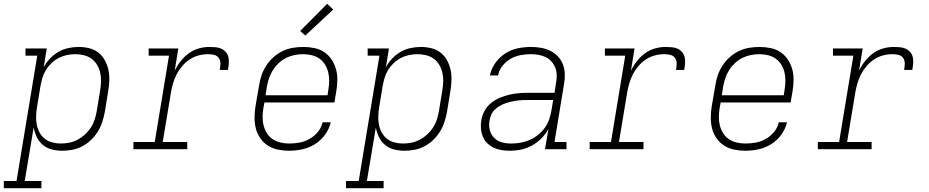

<svg xmlns="http://www.w3.org/2000/svg" viewBox="-69 -785 4889 1010"><path d="M-49 205V167H18L127 -492H65V-530H177L161 -432Q175 -457 195 -478Q215 -499 240 -513Q265 -527 292 -532.5Q319 -538 346 -538Q346 -538 346 -538Q346 -538 346 -538Q374 -538 401.5 -531Q429 -524 449.5 -507.5Q470 -491 483 -467Q496 -443 501.5 -416.5Q507 -390 506 -361.5Q505 -333 500 -304L482 -194Q477 -168 468.5 -142Q460 -116 445 -92Q430 -68 409 -48Q388 -28 363 -15Q338 -2 311.5 3Q285 8 258 8Q230 8 203 1Q176 -6 156 -23Q136 -40 124.5 -64Q113 -88 108 -114L61 167H149V205ZM250 -30Q273 -30 295.5 -34.5Q318 -39 339 -50Q360 -61 378 -77.5Q396 -94 409 -114Q422 -134 429 -156Q436 -178 440 -201L458 -311Q462 -334 462.5 -357.5Q463 -381 458 -403Q453 -425 441.5 -444Q430 -463 412.5 -476Q395 -489 372.5 -494.5Q350 -500 327 -500Q305 -500 283 -495.5Q261 -491 240.5 -480.5Q220 -470 202.5 -453.5Q185 -437 173 -417.5Q161 -398 154.5 -376.5Q148 -355 144 -333L126 -223Q122 -200 121 -176.5Q120 -153 124 -131Q128 -109 138.5 -89Q149 -69 166 -55.5Q183 -42 205 -36Q227 -30 250 -30Z M633 0V-38H745L820 -492H713V-530H869L850 -413Q863 -440 881.5 -463.5Q900 -487 924 -504.5Q948 -522 976 -530Q1004 -538 1032 -538Q1049 -538 1065.5 -536.5Q1082 -535 1096 -528.5Q1110 -522 1120 -510Q1130 -498 1133 -482.5Q1136 -467 1134.5 -450Q1133 -433 1130 -417H1087Q1090 -433 1090.5 -449.5Q1091 -466 1082.5 -479Q1074 -492 1058.5 -496Q1043 -500 1026 -500Q1001 -500 976 -493.5Q951 -487 929 -472.5Q907 -458 889.5 -437.5Q872 -417 860 -393.5Q848 -370 841 -345.5Q834 -321 830 -297L787 -38H916V0Z M1452 8Q1422 8 1393 2Q1364 -4 1340.5 -19Q1317 -34 1300.5 -57.5Q1284 -81 1277 -108.5Q1270 -136 1270 -166Q1270 -196 1275 -226L1294 -336Q1298 -363 1307 -389.5Q1316 -416 1332 -440.5Q1348 -465 1370 -484.5Q1392 -504 1418 -516.5Q1444 -529 1472 -533.5Q1500 -538 1527 -538Q1556 -538 1585 -532Q1614 -526 1637 -510.5Q1660 -495 1675.5 -471.5Q1691 -448 1698.5 -421Q1706 -394 1705.5 -364Q1705 -334 1700 -304L1690 -246H1322L1317 -219Q1313 -196 1312.5 -172Q1312 -148 1317.5 -126Q1323 -104 1334.5 -85Q1346 -66 1364.5 -53.5Q1383 -41 1405.5 -35.5Q1428 -30 1452 -30Q1479 -30 1506.5 -35Q1534 -40 1559 -54Q1584 -68 1603 -91Q1622 -114 1628 -142H1671Q1663 -107 1641 -76.5Q1619 -46 1587.5 -26.5Q1556 -7 1521 0.5Q1486 8 1452 8ZM1654 -284 1658 -311Q1662 -334 1662.5 -357.5Q1663 -381 1658 -403Q1653 -425 1641.5 -444Q1630 -463 1612 -476Q1594 -489 1571.5 -494.5Q1549 -500 1526 -500Q1503 -500 1480.5 -495.5Q1458 -491 1436.5 -480.5Q1415 -470 1397 -453Q1379 -436 1366.5 -416Q1354 -396 1346.5 -374Q1339 -352 1335 -329L1328 -284ZM1537 -598 1510 -622 1652 -765 1684 -735Z M1751 205V167H1818L1927 -492H1865V-530H1977L1961 -432Q1975 -457 1995 -478Q2015 -499 2040 -513Q2065 -527 2092 -532.5Q2119 -538 2146 -538Q2146 -538 2146 -538Q2146 -538 2146 -538Q2174 -538 2201.5 -531Q2229 -524 2249.5 -507.5Q2270 -491 2283 -467Q2296 -443 2301.5 -416.5Q2307 -390 2306 -361.5Q2305 -333 2300 -304L2282 -194Q2277 -168 2268.5 -142Q2260 -116 2245 -92Q2230 -68 2209 -48Q2188 -28 2163 -15Q2138 -2 2111.5 3Q2085 8 2058 8Q2030 8 2003 1Q1976 -6 1956 -23Q1936 -40 1924.5 -64Q1913 -88 1908 -114L1861 167H1949V205ZM2050 -30Q2073 -30 2095.5 -34.5Q2118 -39 2139 -50Q2160 -61 2178 -77.5Q2196 -94 2209 -114Q2222 -134 2229 -156Q2236 -178 2240 -201L2258 -311Q2262 -334 2262.5 -357.5Q2263 -381 2258 -403Q2253 -425 2241.5 -444Q2230 -463 2212.5 -476Q2195 -489 2172.5 -494.5Q2150 -500 2127 -500Q2105 -500 2083 -495.5Q2061 -491 2040.5 -480.5Q2020 -470 2002.5 -453.5Q1985 -437 1973 -417.5Q1961 -398 1954.5 -376.5Q1948 -355 1944 -333L1926 -223Q1922 -200 1921 -176.5Q1920 -153 1924 -131Q1928 -109 1938.5 -89Q1949 -69 1966 -55.5Q1983 -42 2005 -36Q2027 -30 2050 -30Z M2613 8Q2591 8 2569 4.5Q2547 1 2528 -8Q2509 -17 2494 -32Q2479 -47 2471 -66.5Q2463 -86 2461 -108Q2459 -130 2463 -153Q2467 -178 2480 -202Q2493 -226 2514 -243Q2535 -260 2560 -270.5Q2585 -281 2611 -287Q2637 -293 2662 -295Q2687 -297 2713 -297H2848L2856 -349Q2860 -370 2859.5 -390.5Q2859 -411 2852 -429Q2845 -447 2832 -461.5Q2819 -476 2801.5 -484.5Q2784 -493 2764 -496.5Q2744 -500 2724 -500Q2697 -500 2669.5 -495Q2642 -490 2617.5 -476Q2593 -462 2574.5 -439Q2556 -416 2551 -388H2508Q2515 -423 2536.5 -453.5Q2558 -484 2589 -504Q2620 -524 2655 -531Q2690 -538 2724 -538Q2751 -538 2777 -533.5Q2803 -529 2825.5 -518Q2848 -507 2865.5 -488.5Q2883 -470 2892 -446.5Q2901 -423 2902 -396.5Q2903 -370 2898 -343L2848 -38H2911V0H2798L2816 -106Q2801 -79 2778.5 -56.5Q2756 -34 2728.5 -19Q2701 -4 2672 2Q2643 8 2613 8ZM2621 -30Q2646 -30 2670 -34.5Q2694 -39 2717.5 -49Q2741 -59 2761.5 -75.5Q2782 -92 2797 -113Q2812 -134 2820 -157.5Q2828 -181 2832 -205L2841 -259H2713Q2697 -259 2681.5 -258.5Q2666 -258 2651 -256Q2636 -254 2620.5 -250.5Q2605 -247 2589.5 -241.5Q2574 -236 2560 -228Q2546 -220 2534 -208.5Q2522 -197 2515.5 -182Q2509 -167 2506 -151Q2503 -134 2504.5 -117.5Q2506 -101 2512.5 -86Q2519 -71 2530.5 -59.5Q2542 -48 2556.5 -41.5Q2571 -35 2587.5 -32.5Q2604 -30 2621 -30Z M3033 0V-38H3145L3220 -492H3113V-530H3269L3250 -413Q3263 -440 3281.5 -463.5Q3300 -487 3324 -504.5Q3348 -522 3376 -530Q3404 -538 3432 -538Q3449 -538 3465.5 -536.5Q3482 -535 3496 -528.5Q3510 -522 3520 -510Q3530 -498 3533 -482.5Q3536 -467 3534.5 -450Q3533 -433 3530 -417H3487Q3490 -433 3490.5 -449.5Q3491 -466 3482.5 -479Q3474 -492 3458.5 -496Q3443 -500 3426 -500Q3401 -500 3376 -493.5Q3351 -487 3329 -472.5Q3307 -458 3289.5 -437.5Q3272 -417 3260 -393.5Q3248 -370 3241 -345.5Q3234 -321 3230 -297L3187 -38H3316V0Z M3852 8Q3822 8 3793 2Q3764 -4 3740.5 -19Q3717 -34 3700.5 -57.5Q3684 -81 3677 -108.5Q3670 -136 3670 -166Q3670 -196 3675 -226L3694 -336Q3698 -363 3707 -389.5Q3716 -416 3732 -440.5Q3748 -465 3770 -484.5Q3792 -504 3818 -516.5Q3844 -529 3872 -533.5Q3900 -538 3927 -538Q3956 -538 3985 -532Q4014 -526 4037 -510.5Q4060 -495 4075.5 -471.5Q4091 -448 4098.5 -421Q4106 -394 4105.5 -364Q4105 -334 4100 -304L4090 -246H3722L3717 -219Q3713 -196 3712.5 -172Q3712 -148 3717.5 -126Q3723 -104 3734.5 -85Q3746 -66 3764.5 -53.5Q3783 -41 3805.5 -35.5Q3828 -30 3852 -30Q3879 -30 3906.5 -35Q3934 -40 3959 -54Q3984 -68 4003 -91Q4022 -114 4028 -142H4071Q4063 -107 4041 -76.5Q4019 -46 3987.5 -26.5Q3956 -7 3921 0.5Q3886 8 3852 8ZM4054 -284 4058 -311Q4062 -334 4062.5 -357.5Q4063 -381 4058 -403Q4053 -425 4041.5 -444Q4030 -463 4012 -476Q3994 -489 3971.5 -494.5Q3949 -500 3926 -500Q3903 -500 3880.5 -495.5Q3858 -491 3836.5 -480.5Q3815 -470 3797 -453Q3779 -436 3766.5 -416Q3754 -396 3746.5 -374Q3739 -352 3735 -329L3728 -284Z M4233 0V-38H4345L4420 -492H4313V-530H4469L4450 -413Q4463 -440 4481.5 -463.5Q4500 -487 4524 -504.5Q4548 -522 4576 -530Q4604 -538 4632 -538Q4649 -538 4665.5 -536.5Q4682 -535 4696 -528.5Q4710 -522 4720 -510Q4730 -498 4733 -482.5Q4736 -467 4734.5 -450Q4733 -433 4730 -417H4687Q4690 -433 4690.5 -449.5Q4691 -466 4682.5 -479Q4674 -492 4658.5 -496Q4643 -500 4626 -500Q4601 -500 4576 -493.5Q4551 -487 4529 -472.5Q4507 -458 4489.5 -437.5Q4472 -417 4460 -393.5Q4448 -370 4441 -345.5Q4434 -321 4430 -297L4387 -38H4516V0Z"/></svg>

Font: Iosevka Curly Slab XLtExObl
Style: Regular
Weight: 200
Width: 7
Italic angle: -9°
Monospace: yes
Designer: Belleve Invis
Foundry: Belleve Invis
Version: Version 11.0.0; ttfautohint (v1.8.3)